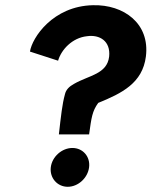

<svg xmlns="http://www.w3.org/2000/svg" viewBox="-20 -717 582 737"><path d="M322 -201C331 -266 334 -290 357 -322C448 -359 527 -398 540 -500C556 -627 455 -700 337 -697C183 -694 103 -572 95 -519L203 -484C215 -526 257 -572 314 -578C363 -585 405 -559 399 -500C391 -432 321 -428 264 -395C246 -385 233 -373 229 -354C219 -318 214 -272 206 -201ZM175 -75C170 -34 200 0 240 0C280 0 317 -34 322 -75C327 -116 298 -149 258 -149C218 -149 180 -116 175 -75Z"/></svg>

Font: Bluebird
Style: Obl
Weight: 400
Designer: Jasper
Foundry: Cannot Into Space Fonts
Version: Version 0.98